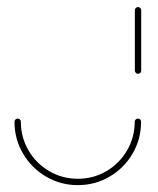

<svg xmlns="http://www.w3.org/2000/svg" viewBox="-20 -539 460 559"><path d="M381.5 -193.7Q385.6 -193.7 388.1 -191.1Q390.7 -188.5 390.7 -184.4Q390.7 -134.1 366.1 -91.9Q341.5 -49.6 299.1 -24.8Q256.7 0 206.7 0Q156.3 0 114.1 -24.8Q71.9 -49.6 47 -91.9Q22.2 -134.1 22.2 -184.4Q22.2 -188.5 25 -191.1Q27.8 -193.7 31.5 -193.7Q35.6 -193.7 38.1 -191.1Q40.7 -188.5 40.7 -184.4Q40.7 -139.3 63 -101.1Q85.2 -63 123.3 -40.7Q161.5 -18.5 206.7 -18.5Q251.9 -18.5 289.8 -40.7Q327.8 -63 350 -101.1Q372.2 -139.3 372.2 -184.4Q372.2 -188.5 375 -191.1Q377.8 -193.7 381.5 -193.7ZM381.9 -324.1Q378.1 -324.1 375.4 -326.9Q372.6 -329.6 372.6 -333.3V-509.3Q372.6 -513 375.4 -515.7Q378.1 -518.5 381.9 -518.5Q385.6 -518.5 388.3 -515.7Q391.1 -513 391.1 -509.3V-333.3Q391.1 -329.6 388.5 -326.9Q385.9 -324.1 381.9 -324.1Z"/></svg>

Font: 26F Galaxy Sans Hairline
Style: Regular
Weight: 50
Designer: C₂₉H₂₅N₃O₅
Version: Version 1.100